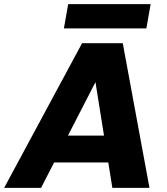

<svg xmlns="http://www.w3.org/2000/svg" viewBox="-55 -912 812 932"><path d="M343.4 -702.3 -34.9 0H144.3L459.3 -612.3H392.6L490.4 0H670.6L540.9 -702.3ZM96.2 -123.5H567.2L547.3 -253.7H162.9ZM255.2 -774.2H655.5L676.3 -891.9H276Z"/></svg>

Font: Poppins Devanagari Thin
Style: Italic
Weight: 100
Italic angle: -10°
Designer: Ninad Kale (Devanagari), Jonny Pinhorn (Latin)
Foundry: Indian Type Foundry
Version: 4.005